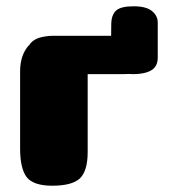

<svg xmlns="http://www.w3.org/2000/svg" viewBox="-20 -591 539 611"><path d="M378 -477H145Q134 -477 124 -475Q86 -470 72 -446H71Q44 -415 44 -364V-118Q44 -55 65 -27Q87 0 146 0Q209 0 234 -23Q259 -47 259 -107V-355H368Q425 -355 449 -367Q474 -378 474 -410Q474 -448 453 -463Q432 -477 378 -477ZM405 -571Q445 -571 463.5 -556Q482 -541 482 -519V-408Q482 -379 461 -367Q440 -355 403 -355Q371 -355 352 -368.5Q333 -382 333 -404L334 -512Q334 -543 349 -557Q364 -571 405 -571ZM405 -571Q445 -571 463.5 -556Q482 -541 482 -519V-408Q482 -379 461 -367Q440 -355 403 -355Q371 -355 352 -368.5Q333 -382 333 -404L334 -512Q334 -543 349 -557Q364 -571 405 -571ZM405 -571Q445 -571 463.5 -556Q482 -541 482 -519V-408Q482 -379 461 -367Q440 -355 403 -355Q371 -355 352 -368.5Q333 -382 333 -404L334 -512Q334 -543 349 -557Q364 -571 405 -571ZM405 -571Q445 -571 463.5 -556Q482 -541 482 -519V-408Q482 -379 461 -367Q440 -355 403 -355Q371 -355 352 -368.5Q333 -382 333 -404L334 -512Q334 -543 349 -557Q364 -571 405 -571Z"/></svg>

Font: Coiny 2.0
Style: Regular
Weight: 400
Version: Version 1.001 July 11, 2018